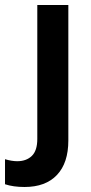

<svg xmlns="http://www.w3.org/2000/svg" viewBox="-81 -525 362 767"><path d="M-12 119Q24 119 46 98Q68 77 68 30V-505H192V36Q192 126 146.5 174Q101 222 17 222Q-28 222 -61 211V111Q-34 119 -12 119Z"/></svg>

Font: Muli
Style: Bold
Weight: 700
Designer: Vernon Adams
Foundry: Vernon Adams
Version: Version 2.001